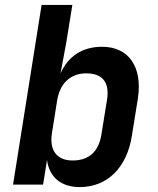

<svg xmlns="http://www.w3.org/2000/svg" viewBox="-20 -750 640 780"><path d="M304 10C416 10 496 -69 516 -200L540 -349C560 -478 503 -560 395 -560C315 -560 257 -522 226 -452L249 -576L274 -730H149L33 0H155L171 -100C180 -31 227 10 304 10ZM275 -98C211 -98 180 -139 191 -209L212 -341C223 -411 266 -452 330 -452C394 -452 426 -418 415 -346L392 -204C381 -132 339 -98 275 -98Z"/></svg>

Font: JetBrains Mono
Style: Bold Italic
Weight: 558
Italic angle: -9°
Monospace: yes
Designer: Philipp Nurullin, Konstantin Bulenkov
Foundry: JetBrains
Version: Version 2.305